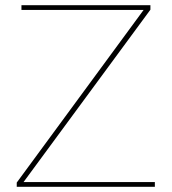

<svg xmlns="http://www.w3.org/2000/svg" viewBox="-20 -714 656 734"><path d="M44 0V-16L529 -676H62V-694H555V-677L70 -18H572V0Z"/></svg>

Font: Cantarell Thin
Style: Regular
Weight: 100
Designer: Dave Crossland, Nikolaus Waxweiler, Florian Fecher, Jacques Le Bailly, Eben Sorkin, Alexei Vanyashin, Alexios Zavras, Em
Version: Version 0.303